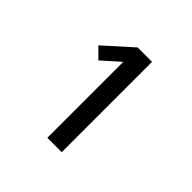

<svg xmlns="http://www.w3.org/2000/svg" viewBox="-137 -968 774 774"><g transform="rotate(45 250.0 -580.5)"><path d="M230 -323V-756L155 -689L112 -732L230 -838H312V-323Z"/></g></svg>

Font: Iosevka Bendy Medium
Style: Regular
Weight: 500
Monospace: yes
Designer: Belleve Invis
Foundry: Belleve Invis
Version: Version 30.1.2